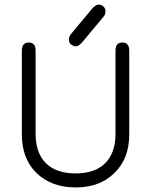

<svg xmlns="http://www.w3.org/2000/svg" viewBox="-20 -815 665 845"><path d="M340.8 -627.9Q326.2 -611.3 314.5 -611.3Q302.7 -611.3 293 -619.1Q283.2 -627 283.2 -640.6Q283.2 -654.3 293 -666L386.7 -778.3Q402.3 -794.9 414.1 -794.9Q425.8 -794.9 435.1 -786.6Q444.3 -778.3 444.3 -764.6Q444.3 -751 434.6 -740.2ZM488.3 -592.8Q488.3 -627.9 518.6 -627.9Q548.8 -627.9 548.8 -591.8V-223.6Q548.8 -115.2 482.4 -52.7Q418.9 9.8 314.5 9.8Q313.5 9.8 312.5 9.8Q207 9.8 141.6 -52.7Q76.2 -115.2 76.2 -223.6V-591.8Q76.2 -627.9 106.4 -627.9Q136.7 -627.9 136.7 -592.8V-225.6Q136.7 -142.6 181.6 -97.2Q226.6 -51.8 312.5 -51.8Q398.4 -51.8 443.4 -97.2Q488.3 -142.6 488.3 -225.6Z"/></svg>

Font: Jura
Style: Medium
Weight: 500
Version: Version 2.6.1